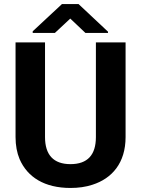

<svg xmlns="http://www.w3.org/2000/svg" viewBox="-20 -921 698 951"><path d="M329 -108C245 -108 203 -154 203 -242V-711H57V-242C57 -201 64 -164 77 -133C116 -43 201 10 329 10C368 10 405 5 438 -6C535 -37 602 -114 602 -242V-711H455V-242C455 -154 414 -108 329 -108ZM515 -764 369 -901H287L142 -766V-758H252L328 -829L403 -758H515Z"/></svg>

Font: Asimov
Style: Regular
Weight: 500
Designer: Google
Version: Version 2.000980; 2014